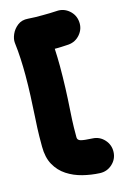

<svg xmlns="http://www.w3.org/2000/svg" viewBox="-121 -786 595 904"><g transform="rotate(-15 177.0 -334.0)"><path d="M339.8 -651.9Q342.8 -617.7 320.3 -591.1Q297.9 -564.5 263.2 -561.5Q253.9 -561 245.4 -560.5Q236.8 -560.1 228 -559.6Q220.2 -559.1 211.9 -559.1Q203.6 -559.1 195.8 -559.1Q196.8 -538.1 197.5 -516.8Q198.2 -495.6 198.2 -474.6Q198.2 -419.9 196.3 -366.9Q194.3 -314 190.9 -263.2Q189 -231.4 188 -213.4Q187 -195.3 186.8 -177.7Q186.5 -160.2 186.5 -129.9Q186.5 -116.2 201.9 -111.8Q217.3 -107.4 257.8 -105.5Q292.5 -104 315.7 -78.4Q338.9 -52.7 337.4 -18.1Q335.9 16.1 310.3 39.6Q284.7 63 250 61.5Q208 59.6 167 49.3Q126 39.1 92.3 17.1Q58.6 -4.9 38.6 -40.8Q18.6 -76.7 18.6 -129.9Q18.6 -159.7 18.8 -179.7Q19 -199.7 20 -220.5Q21 -241.2 22.9 -272.9Q25.9 -323.2 28.1 -374Q30.3 -424.8 30.3 -474.6Q30.3 -515.1 28.3 -554.9Q26.4 -594.7 21.5 -634.8Q19.5 -653.3 29.3 -676Q39.1 -698.7 59.8 -714.8Q80.6 -731 110.8 -728.5Q127.9 -727.1 145.3 -726.8Q162.6 -726.6 181.2 -726.6Q199.7 -726.6 216.6 -727.1Q233.4 -727.5 249.5 -728.5Q284.2 -731.4 310.5 -709Q336.9 -686.5 339.8 -651.9Z"/></g></svg>

Font: Mikhak-DS2-FD Black
Style: Regular
Weight: 900
Designer: Amin Abedi
Version: Version 3.2